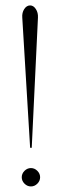

<svg xmlns="http://www.w3.org/2000/svg" viewBox="-20 -669 215 694"><path d="M115 -5.1Q105 4.9 91.8 4.9Q78.6 4.9 68.6 -5.1Q58.6 -15.1 58.6 -28.3Q58.6 -41.5 68.6 -51.5Q78.6 -61.5 91.8 -61.5Q105 -61.5 115 -51.5Q125 -41.5 125 -28.3Q125 -15.1 115 -5.1ZM117.2 -605.5 94.7 -134.8H88.9L60.5 -605.5Q59.1 -623 67.6 -636.2Q76.2 -649.4 88.9 -649.4Q101.1 -649.4 109.6 -636.2Q118.2 -623 117.2 -605.5Z"/></svg>

Font: Elaris
Style: Regular
Weight: 500
Version: Version 1.0